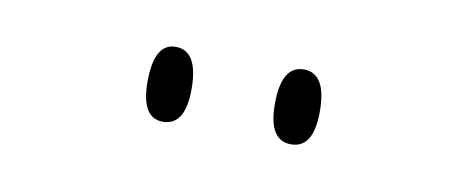

<svg xmlns="http://www.w3.org/2000/svg" viewBox="-27 -799 496 202"><g transform="rotate(10 221.0 -698.0)"><path d="M287 -658Q263 -658 263 -697Q263 -738 287 -738Q311 -738 311 -697Q311 -658 287 -658ZM150 -658Q127 -658 127 -697Q127 -738 150 -738Q174 -738 174 -697Q174 -658 150 -658Z"/></g></svg>

Font: Noto Serif Display ExtraCondensed ExtraLight
Style: Regular
Weight: 200
Width: 2
Designer: Monotype Design Team
Foundry: Monotype Imaging Inc.
Version: Version 2.009